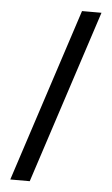

<svg xmlns="http://www.w3.org/2000/svg" viewBox="-50 -703 429 737"><g transform="rotate(5 164.5 -334.0)"><path d="M18 0 236 -668H311L93 0Z"/></g></svg>

Font: Gantari
Style: Regular
Weight: 400
Designer: Anugrah Pasau
Foundry: Lafontype
Version: Version 1.000; ttfautohint (v1.8.3)